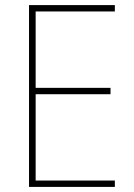

<svg xmlns="http://www.w3.org/2000/svg" viewBox="-20 -734 528 754"><path d="M431 0V-25H120V-364H414V-389H120V-689H431V-714H94V0Z"/></svg>

Font: Noto Sans Arabic SemCond Thin
Style: Regular
Weight: 100
Width: 4
Designer: Monotype Design Team, Nadine Chahine, Nizar Qandah and Khaled Hosny
Foundry: Monotype Imaging Inc.
Version: Version 2.012